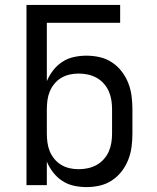

<svg xmlns="http://www.w3.org/2000/svg" viewBox="-20 -755 640 783"><path d="M332 8Q307 8 281.5 2.5Q256 -3 234.5 -17Q213 -31 197 -51.5Q181 -72 171 -96V0H88V-735H470V-662H171V-424Q181 -448 197 -468.5Q213 -489 234.5 -503Q256 -517 281.5 -522.5Q307 -528 332 -528Q360 -528 386.5 -522Q413 -516 436 -501Q459 -486 476 -464Q493 -442 503 -416.5Q513 -391 516.5 -364Q520 -337 520 -310V-210Q520 -183 516.5 -156Q513 -129 503 -103.5Q493 -78 476 -56Q459 -34 436 -19Q413 -4 386.5 2Q360 8 332 8ZM301 -65Q320 -65 338.5 -69Q357 -73 373.5 -82Q390 -91 403 -105.5Q416 -120 423.5 -137Q431 -154 434 -172.5Q437 -191 437 -210V-310Q437 -329 434 -347.5Q431 -366 423.5 -383Q416 -400 403 -414.5Q390 -429 373.5 -438Q357 -447 338.5 -451Q320 -455 301 -455Q282 -455 264 -451Q246 -447 230 -437.5Q214 -428 202 -413.5Q190 -399 183 -382Q176 -365 173.5 -346.5Q171 -328 171 -310V-210Q171 -192 173.5 -173.5Q176 -155 183 -138Q190 -121 202 -106.5Q214 -92 230 -82.5Q246 -73 264 -69Q282 -65 301 -65Z"/></svg>

Font: Zed Sans Extended
Style: Regular
Weight: 400
Width: 7
Designer: Belleve Invis
Foundry: Belleve Invis
Version: Version 1.0.0; ttfautohint (v1.8.4)